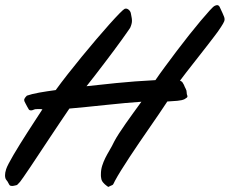

<svg xmlns="http://www.w3.org/2000/svg" viewBox="-76 -715 903 755"><path d="M439 -660.2Q439.9 -653.8 441.4 -647.5Q442.9 -641.1 442.9 -632.8Q442.9 -621.6 436 -606Q433.6 -602.1 424.3 -588.9Q415 -575.7 401.4 -556.6Q387.7 -537.6 370.4 -514.4Q353 -491.2 334.7 -467Q316.4 -442.9 298.1 -419.2Q279.8 -395.5 264.2 -376Q311.5 -381.3 381.3 -388.4Q451.2 -395.5 535.2 -399.9Q550.8 -422.9 572.8 -452.6Q594.7 -482.4 618.9 -514.4Q643.1 -546.4 667.7 -577.4Q692.4 -608.4 713.1 -633.1Q733.9 -657.7 748.5 -673.8Q763.2 -689.9 768.1 -691.9Q773.9 -694.8 777.8 -694.8Q784.2 -694.8 787.8 -687.7Q791.5 -680.7 798.8 -664.1Q802.7 -654.8 804.9 -649.7Q807.1 -644.5 807.1 -639.2Q807.1 -635.3 805.7 -631.3Q804.2 -627.4 801 -621.8Q797.9 -616.2 793 -608.9Q788.1 -601.6 780.8 -590.8Q776.9 -585.4 767.1 -572.5Q757.3 -559.6 743.9 -542.2Q730.5 -524.9 714.8 -504.9Q699.2 -484.9 683.8 -465.3Q668.5 -445.8 654.8 -428.2Q641.1 -410.6 631.8 -397.9Q638.2 -395.5 641.4 -391.4Q644.5 -387.2 647 -381.8Q648.9 -376.5 650.9 -372.6Q652.8 -368.7 654.5 -365.5Q656.2 -362.3 657.2 -358.6Q658.2 -355 658.2 -350.1Q658.2 -344.7 659.7 -341.6Q661.1 -338.4 661.1 -335.9Q661.1 -333.5 658.9 -331.3Q656.7 -329.1 649.9 -325.2Q640.1 -320.3 621.6 -318.6Q603 -316.9 582 -315.9Q566.9 -293 548.6 -266.1Q530.3 -239.3 510.5 -210.7Q490.7 -182.1 470.9 -153.1Q451.2 -124 433.3 -96.9Q415.5 -69.8 400.6 -45.9Q385.7 -22 376 -3.9Q373 2 371.6 5.1Q370.1 8.3 368.7 10.3Q367.2 12.2 364.7 13.2Q362.3 14.2 357.9 16.1L350.1 20Q349.1 20 347.9 18.8Q346.7 17.6 342.8 15.1Q335.4 9.8 329.1 2.2Q322.8 -5.4 321.8 -15.1Q320.8 -19 320.8 -22.5Q320.8 -25.9 320.8 -29.8Q320.8 -47.4 325.7 -63Q330.6 -78.6 338.1 -93.8Q345.7 -108.9 355 -124.5Q364.3 -140.1 373 -158.2Q380.4 -172.4 392.1 -190.4Q403.8 -208.5 418.2 -229Q432.6 -249.5 448.5 -271.5Q464.4 -293.5 480 -314.9Q455.6 -313.5 418.9 -310.1Q382.3 -306.6 342.3 -302.5Q302.2 -298.3 263.7 -294.4Q225.1 -290.5 196.8 -288.1Q179.7 -263.2 159.7 -233.2Q139.6 -203.1 119.1 -172.4Q98.6 -141.6 79.1 -112.1Q59.6 -82.5 43.7 -58.8Q27.8 -35.2 16.8 -19.3Q5.9 -3.4 2.9 0Q-2.9 5.9 -5.1 8.5Q-7.3 11.2 -8.8 12.2Q-10.3 13.2 -12.2 13.4Q-14.2 13.7 -20 15.1Q-22.9 16.1 -25.1 16.1Q-27.3 16.1 -29.8 16.1Q-35.2 16.1 -37.6 13.7Q-40 11.2 -43 4.9Q-45.9 -1.5 -51 -7.3Q-56.2 -13.2 -56.2 -25.9Q-56.2 -30.8 -55.2 -36.6Q-54.2 -42.5 -51.8 -49.8Q-49.3 -57.6 -41.7 -72.3Q-34.2 -86.9 -22.9 -106Q-11.7 -125 2.2 -147.5Q16.1 -169.9 31.2 -193.4Q46.4 -216.8 61.5 -240.2Q76.7 -263.7 90.8 -285.2Q86.4 -286.1 82.8 -286.1Q79.1 -286.1 75.2 -286.1Q69.8 -286.1 65.4 -285.9Q61 -285.6 58.1 -284.2Q54.2 -282.7 51.3 -281.7Q48.3 -280.8 45.9 -280.8Q40 -280.8 37.1 -284.9Q34.2 -289.1 30.8 -295.9Q28.3 -301.3 23.7 -309.3Q19 -317.4 19 -321.8Q19 -324.2 21 -328.1Q22.9 -332 29.8 -338.9Q38.1 -341.8 50.5 -345Q63 -348.1 77.9 -350.8Q92.8 -353.5 109.4 -356Q126 -358.4 143.1 -360.8Q163.6 -389.2 190.4 -423.3Q217.3 -457.5 246.1 -492.7Q274.9 -527.8 303.2 -561Q331.5 -594.2 354.7 -620.1Q377.9 -646 394 -662.4Q410.2 -678.7 414.1 -680.2Q415 -680.2 416.3 -680.7Q417.5 -681.2 418.9 -681.2Q425.8 -681.2 431.9 -675Q438 -668.9 439 -660.2Z"/></svg>

Font: Oregano
Style: Italic
Weight: 400
Italic angle: -12°
Designer: Astigmatic (AOETI)
Foundry: Astigmatic (AOETI)
Version: Version 1.000